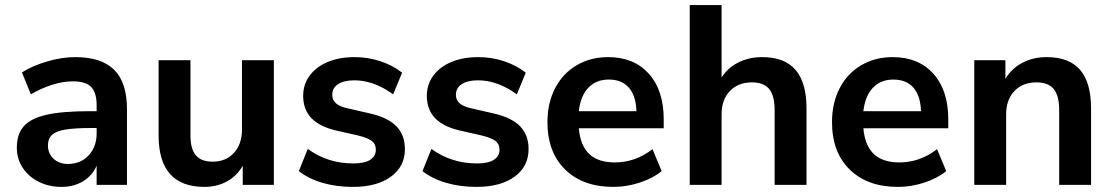

<svg xmlns="http://www.w3.org/2000/svg" viewBox="-20 -725 4361 753"><path d="M478 -297V0H359V-75Q342 -36 305.5 -14Q269 8 221 8Q172 8 132 -12Q92 -32 69 -67Q46 -102 46 -145Q46 -199 73.5 -230Q101 -261 163 -275Q225 -289 334 -289H359V-312Q359 -362 337.5 -384Q316 -406 266 -406Q227 -406 184.5 -392.5Q142 -379 101 -355L66 -441Q107 -467 165 -484Q223 -501 275 -501Q378 -501 428 -451Q478 -401 478 -297ZM359 -202V-223H341Q274 -223 237 -217Q200 -211 184 -196Q168 -181 168 -155Q168 -123 190 -102.5Q212 -82 246 -82Q296 -82 327.5 -115.5Q359 -149 359 -202Z M1054 -489V0H932V-75Q909 -35 870 -13.5Q831 8 782 8Q602 8 602 -194V-489H727V-193Q727 -141 748 -116Q769 -91 814 -91Q866 -91 897.5 -125.5Q929 -160 929 -217V-489Z M1152 -54 1187 -141Q1265 -84 1366 -84Q1409 -84 1431.5 -98Q1454 -112 1454 -138Q1454 -160 1438.5 -172Q1423 -184 1383 -194L1303 -212Q1235 -227 1202 -261Q1169 -295 1169 -349Q1169 -394 1194.5 -428.5Q1220 -463 1265.5 -482Q1311 -501 1371 -501Q1423 -501 1471.5 -485Q1520 -469 1557 -440L1522 -355Q1446 -410 1370 -410Q1329 -410 1306 -395Q1283 -380 1283 -353Q1283 -333 1297.5 -320Q1312 -307 1344 -300L1427 -281Q1500 -265 1534 -230.5Q1568 -196 1568 -140Q1568 -72 1513 -32Q1458 8 1364 8Q1299 8 1244.5 -8Q1190 -24 1152 -54Z M1637 -54 1672 -141Q1750 -84 1851 -84Q1894 -84 1916.5 -98Q1939 -112 1939 -138Q1939 -160 1923.5 -172Q1908 -184 1868 -194L1788 -212Q1720 -227 1687 -261Q1654 -295 1654 -349Q1654 -394 1679.5 -428.5Q1705 -463 1750.5 -482Q1796 -501 1856 -501Q1908 -501 1956.5 -485Q2005 -469 2042 -440L2007 -355Q1931 -410 1855 -410Q1814 -410 1791 -395Q1768 -380 1768 -353Q1768 -333 1782.5 -320Q1797 -307 1829 -300L1912 -281Q1985 -265 2019 -230.5Q2053 -196 2053 -140Q2053 -72 1998 -32Q1943 8 1849 8Q1784 8 1729.5 -8Q1675 -24 1637 -54Z M2583 -222H2250Q2256 -154 2291 -121Q2326 -88 2391 -88Q2472 -88 2539 -140L2575 -54Q2541 -26 2489.5 -9Q2438 8 2386 8Q2266 8 2196.5 -60Q2127 -128 2127 -246Q2127 -321 2157 -379Q2187 -437 2241.5 -469Q2296 -501 2365 -501Q2466 -501 2524.5 -436Q2583 -371 2583 -257ZM2250 -289H2476Q2474 -350 2446 -381.5Q2418 -413 2368 -413Q2318 -413 2287.5 -381Q2257 -349 2250 -289Z M3143 -300V0H3018V-293Q3018 -350 2996.5 -376Q2975 -402 2929 -402Q2875 -402 2842.5 -368Q2810 -334 2810 -277V0H2685V-705H2810V-421Q2835 -460 2876.5 -480.5Q2918 -501 2969 -501Q3057 -501 3100 -451Q3143 -401 3143 -300Z M3699 -222H3366Q3372 -154 3407 -121Q3442 -88 3507 -88Q3588 -88 3655 -140L3691 -54Q3657 -26 3605.5 -9Q3554 8 3502 8Q3382 8 3312.5 -60Q3243 -128 3243 -246Q3243 -321 3273 -379Q3303 -437 3357.5 -469Q3412 -501 3481 -501Q3582 -501 3640.5 -436Q3699 -371 3699 -257ZM3366 -289H3592Q3590 -350 3562 -381.5Q3534 -413 3484 -413Q3434 -413 3403.5 -381Q3373 -349 3366 -289Z M4259 -300V0H4134V-293Q4134 -350 4112.5 -376Q4091 -402 4045 -402Q3991 -402 3958.5 -368Q3926 -334 3926 -277V0H3801V-489H3923V-416Q3948 -457 3990 -479Q4032 -501 4085 -501Q4173 -501 4216 -451Q4259 -401 4259 -300Z"/></svg>

Font: wassup Sans
Style: Bold
Weight: 700
Version: Version 2.001